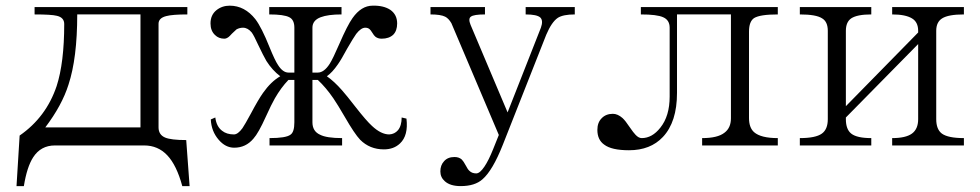

<svg xmlns="http://www.w3.org/2000/svg" viewBox="-20 -502 3389 664"><path d="M47.9 -33.2 37.1 141.6H62.5Q73.2 75.2 94.7 42Q121.1 1 169.9 1H478.5Q526.4 1 558.6 35.2Q590.8 69.3 610.4 141.6H635.7L624 -17.6Q571.3 -17.6 550.8 -26.4Q528.3 -36.1 528.3 -61.5V-419.9Q528.3 -439.5 554.7 -446.3Q576.2 -452.1 627.9 -452.1V-477.5H99.6V-452.1Q158.2 -452.1 176.8 -447.3Q202.1 -441.4 202.1 -418.9Q202.1 -285.2 175.8 -204.1Q139.6 -96.7 47.9 -33.2ZM247.1 -452.1H465.8V-61.5H136.7Q194.3 -137.7 216.8 -209Q247.1 -300.8 247.1 -452.1Z M724.6 -95.7 709 -88.9Q710.9 -47.9 736.3 -18.6Q759.8 8.8 790 8.8Q830.1 8.8 856.4 -22.5Q874 -42 899.4 -98.6Q918.9 -141.6 930.7 -162.1Q952.1 -199.2 977.5 -225.6H998V-79.1Q998 -44.9 984.4 -36.1Q968.8 -24.4 912.1 -24.4V1H1163.1V-24.4Q1109.4 -24.4 1086.9 -36.1Q1060.5 -47.9 1060.5 -79.1V-225.6H1079.1Q1107.4 -199.2 1132.8 -162.1Q1147.5 -140.6 1171.9 -98.6Q1206.1 -39.1 1225.6 -18.6Q1258.8 14.6 1307.6 14.6Q1341.8 14.6 1363.3 -5.9Q1392.6 -33.2 1385.7 -91.8L1369.1 -95.7Q1369.1 -67.4 1356.4 -51.8Q1344.7 -38.1 1326.2 -37.1Q1297.9 -37.1 1266.6 -66.4Q1247.1 -84 1209 -132.8Q1178.7 -171.9 1163.1 -189.5Q1135.7 -220.7 1110.4 -238.3Q1128.9 -251 1148.4 -279.3Q1160.2 -295.9 1180.7 -334Q1202.1 -371.1 1211.9 -384.8Q1228.5 -406.2 1243.2 -406.2Q1252 -406.2 1257.8 -401.4Q1261.7 -398.4 1267.6 -388.7Q1273.4 -378.9 1278.3 -375Q1287.1 -368.2 1299.8 -368.2Q1325.2 -368.2 1339.8 -381.8Q1353.5 -395.5 1353.5 -420.9Q1353.5 -451.2 1330.1 -467.8Q1306.6 -483.4 1268.6 -482.4Q1229.5 -482.4 1199.2 -439.5Q1181.6 -415 1153.3 -349.6Q1131.8 -299.8 1120.1 -281.2Q1100.6 -251 1079.1 -251H1060.5V-406.2Q1060.5 -431.6 1088.9 -442.4Q1114.3 -452.1 1161.1 -452.1V-477.5H911.1V-452.1Q961.9 -452.1 980.5 -442.4Q998 -433.6 998 -406.2V-251H977.5Q958 -251 941.4 -277.3Q930.7 -293 912.1 -338.9Q884.8 -407.2 863.3 -435.5Q826.2 -482.4 774.4 -482.4Q748 -482.4 728.5 -466.8Q708 -450.2 708 -420.9Q708 -395.5 723.6 -380.9Q736.3 -368.2 755.9 -368.2Q762.7 -368.2 770.5 -374Q774.4 -377 782.2 -385.7Q792 -395.5 797.9 -400.4Q808.6 -406.2 820.3 -406.2Q836.9 -406.2 850.6 -389.6Q858.4 -378.9 873 -346.7Q890.6 -309.6 901.4 -291Q921.9 -258.8 949.2 -238.3Q917 -219.7 889.6 -180.7Q873 -157.2 847.7 -109.4Q827.1 -71.3 818.4 -58.6Q802.7 -37.1 789.1 -37.1Q763.7 -37.1 748 -49.8Q728.5 -64.5 724.6 -95.7Z M1468.8 -477.5V-452.1Q1503.9 -452.1 1519.5 -444.3Q1531.2 -438.5 1541 -421.9L1705.1 -35.2L1685.5 13.7Q1669.9 52.7 1655.3 74.2Q1639.6 97.7 1627 97.7Q1612.3 97.7 1603.5 88.9Q1597.7 84 1590.8 70.3Q1583 55.7 1577.1 49.8Q1567.4 41 1551.8 41Q1528.3 41 1515.6 55.7Q1502.9 69.3 1502.9 90.8Q1502.9 111.3 1518.6 125Q1537.1 141.6 1573.2 141.6Q1622.1 141.6 1648.4 118.2Q1683.6 87.9 1718.8 -1L1869.1 -381.8Q1887.7 -425.8 1909.2 -440.4Q1927.7 -452.1 1967.8 -452.1V-477.5H1797.9V-452.1Q1836.9 -452.1 1848.6 -441.4Q1859.4 -430.7 1850.6 -406.2L1735.4 -113.3L1607.4 -416Q1598.6 -437.5 1608.4 -444.3Q1618.2 -452.1 1657.2 -452.1V-477.5Z M2295.9 -406.2V-168Q2295.9 -100.6 2263.7 -60.5Q2235.4 -24.4 2199.2 -24.4Q2188.5 -24.4 2177.7 -36.1Q2170.9 -43 2158.2 -61.5Q2142.6 -85 2132.8 -93.8Q2116.2 -108.4 2099.6 -108.4Q2075.2 -108.4 2060.5 -92.8Q2045.9 -78.1 2045.9 -52.7Q2045.9 -18.6 2069.3 -2Q2094.7 17.6 2155.3 17.6Q2229.5 17.6 2272.5 -28.3Q2321.3 -80.1 2321.3 -180.7V-452.1H2507.8V-92.8Q2507.8 -59.6 2485.4 -43Q2461.9 -24.4 2408.2 -24.4V1H2669.9V-24.4Q2611.3 -24.4 2587.9 -44.9Q2570.3 -60.5 2570.3 -93.8V-392.6Q2570.3 -427.7 2587.9 -439.5Q2608.4 -452.1 2669.9 -452.1V-477.5H2196.3V-452.1Q2252 -452.1 2273.4 -442.4Q2295.9 -432.6 2295.9 -406.2Z M2746.1 1H2993.2V-24.4Q2943.4 -24.4 2923.8 -40Q2905.3 -54.7 2905.3 -89.8V-95.7L3155.3 -349.6V-89.8Q3155.3 -55.7 3133.8 -40Q3112.3 -24.4 3065.4 -24.4V1H3313.5V-24.4Q3258.8 -24.4 3237.3 -40Q3217.8 -54.7 3217.8 -89.8V-395.5Q3217.8 -425.8 3238.3 -438.5Q3259.8 -452.1 3313.5 -452.1V-477.5H3065.4V-452.1Q3111.3 -452.1 3133.8 -438.5Q3155.3 -425.8 3155.3 -395.5V-389.6L2905.3 -134.8V-395.5Q2905.3 -425.8 2923.8 -438.5Q2944.3 -452.1 2993.2 -452.1V-477.5H2746.1V-452.1Q2802.7 -452.1 2823.2 -438.5Q2842.8 -426.8 2842.8 -395.5V-89.8Q2842.8 -54.7 2822.3 -40Q2800.8 -24.4 2746.1 -24.4Z"/></svg>

Font: Batang
Style: Regular
Weight: 400
Version: Version 2.21